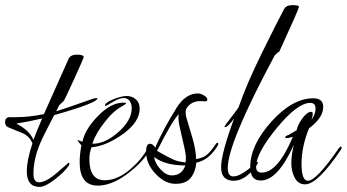

<svg xmlns="http://www.w3.org/2000/svg" viewBox="-21 -708 1358 752"><path d="M360 -322Q360 -305 191 -257Q146 -170 136 -146Q110 -84 110 -27Q110 6 132 6Q159 6 203 -32L248 -71Q251 -71 251 -68Q251 -65 248 -59Q232 -35 194 -5.5Q156 24 134 24Q84 24 84 -37Q84 -81 106 -146Q96 -174 66 -187Q57 -191 39 -198Q21 -205 10 -210Q-1 -215 -1 -230.5Q-1 -246 13 -249H40Q92 -249 151 -261L247 -476Q254 -494 280.5 -494Q307 -494 307 -484Q307 -481 269.5 -398.5Q232 -316 228 -312L211 -296L199 -272Q223 -279 345 -322Q355 -324 357.5 -324Q360 -324 360 -322ZM144 -244Q88 -231 43 -224Q95 -197 110 -160Q120 -188 144 -244Z M570 -136Q571 -136 571 -133Q571 -130 563 -116Q532 -66 473 -23.5Q414 19 362 19Q291 19 291 -73Q291 -104 298 -139Q289 -147 282 -161Q283 -160 287 -158.5Q291 -157 294.5 -155.5Q298 -154 302 -153Q312 -202 363 -254Q414 -306 462 -306Q473 -306 473 -303.5Q473 -301 459 -293Q422 -273 390 -231Q356 -189 341 -147L343 -145Q391 -145 443 -191Q495 -237 495 -285Q495 -299 487.5 -311.5Q480 -324 463 -324Q446 -324 420.5 -308.5Q395 -293 392.5 -293Q390 -293 390 -294Q390 -306 422.5 -319Q455 -332 475.5 -332Q496 -332 511 -319Q526 -306 526 -283Q526 -230 460.5 -183Q395 -136 337 -131Q329 -107 329 -85Q329 -2 389 -2Q435 -2 481 -38.5Q527 -75 555 -122Q564 -136 570 -136Z M832 -138Q798 -81 748 -71Q745 -36 726.5 -12Q708 12 666.5 12Q625 12 588 -27.5Q551 -67 551 -114Q551 -145 567 -145Q577 -145 587 -130Q617 -200 672 -288Q707 -342 754 -342Q764 -342 777.5 -334.5Q791 -327 791 -318Q791 -311 782.5 -311Q774 -311 770 -312H762Q739 -312 722.5 -298.5Q706 -285 706 -270.5Q706 -256 709 -247L733 -167Q747 -117 747 -85Q774 -89 789.5 -102Q805 -115 825 -145Q828 -149 831 -149Q834 -149 834 -145Q834 -141 832 -138ZM706 -72Q707 -77 707 -93Q707 -109 692.5 -168Q678 -227 678 -242Q678 -257 679 -261Q653 -234 594 -117Q636 -93 657 -83.5Q678 -74 706 -72ZM652 -21Q691 -21 705 -60Q625 -60 583 -93Q585 -70 607 -45.5Q629 -21 652 -21Z M1073 -506Q1065 -502 1055 -491Q871 -148 871 -50Q871 -17 893 -17Q921 -17 971 -61Q979 -68 982.5 -71Q986 -74 985 -74Q989 -74 989 -71Q989 -68 985 -62Q941 0 895 0Q845 0 845 -53Q845 -106 896 -244Q871 -210 861 -210Q858 -210 858 -212Q858 -214 884.5 -248.5Q911 -283 913 -287Q944 -377 1006 -503Q1068 -629 1091 -671Q1099 -688 1124.5 -688Q1150 -688 1150 -681Q1150 -674 1073 -506Z M1313 -120Q1223 14 1174 14Q1147 14 1133.5 -11.5Q1120 -37 1120 -68.5Q1120 -100 1130 -141Q1067 -1 1000 -1Q959 -1 959 -54Q959 -139 1041.5 -231Q1124 -323 1206 -323Q1245 -323 1245 -289Q1245 -247 1189 -205Q1160 -133 1160 -66.5Q1160 0 1185 0Q1218 0 1305 -126Q1311 -134 1314 -134Q1317 -134 1317 -129.5Q1317 -125 1313 -120ZM1199 -239Q1215 -261 1215 -283Q1215 -305 1194 -305Q1144 -305 1063 -206.5Q982 -108 982 -55Q982 -32 1004 -32Q1067 -32 1126 -172Q1108 -167 1102 -167Q1096 -167 1096 -170Q1096 -175 1110 -180L1141 -198Q1143 -215 1162 -242.5Q1181 -270 1198 -270Q1204 -270 1204 -262Q1204 -254 1199 -239Z"/></svg>

Font: Ruthie
Style: Regular
Weight: 400
Designer: Robert E. Leuschke
Foundry: Robert E. Leuschke
Version: Version 1.003